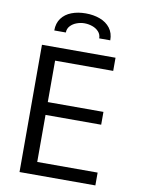

<svg xmlns="http://www.w3.org/2000/svg" viewBox="-100 -1009 801 1077"><g transform="rotate(10 300.0 -470.5)"><path d="M88 -725H507V-650H176V-414H493V-341H176V-73H520V0H88ZM461 -816H398Q398 -838.5 383.5 -854.2Q369 -870 347 -877.5Q325 -885 302 -885Q281 -885 259.2 -877.2Q237.5 -869.5 222.8 -853.8Q208 -838 208 -816H142Q142 -857.5 162.8 -885.5Q183.5 -913.5 219.2 -927.2Q255 -941 300 -941Q345 -941 381.5 -927.2Q418 -913.5 439.5 -885.5Q461 -857.5 461 -816Z"/></g></svg>

Font: JuliaMono
Style: Regular
Weight: 400
Monospace: yes
Designer: cormullion
Foundry: corm
Version: Version 0.055; ttfautohint (v1.8.4)